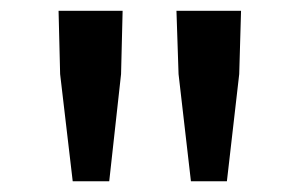

<svg xmlns="http://www.w3.org/2000/svg" viewBox="-20 -795 558 357"><path d="M115.2 -458 91.8 -657.2 88.9 -774.9H208L205.1 -657.2L183.1 -458ZM335 -458 312 -657.2 308.1 -774.9H428.2L424.8 -657.2L401.9 -458Z"/></svg>

Font: Source Han Sans CN Medium
Style: Regular
Weight: 500
Designer: Ryoko NISHIZUKA  (kana, bopomofo & ideographs); Paul D. Hunt (Latin, Greek & Cyrillic); Sandoll Communications , Soo-you
Foundry: Adobe
Version: Version 2.004;hotconv 1.0.118;makeotfexe 2.5.65603